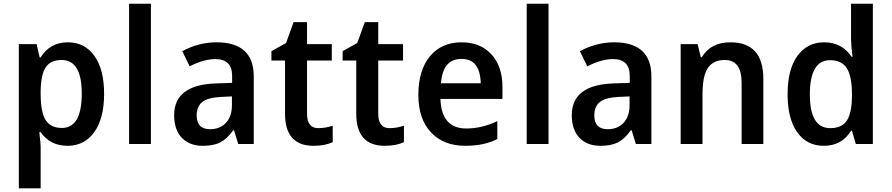

<svg xmlns="http://www.w3.org/2000/svg" viewBox="-20 -780 4830 1040"><path d="M200.2 -64H192.9Q194.3 -47.4 196.3 -32.2Q200.2 1.5 200.2 15.1V240.2H82V-541H178.2L194.8 -469.2H200.2Q250.5 -550.8 348.1 -550.8Q439 -550.8 491.5 -477.3Q543.9 -403.8 543.9 -271Q543.9 -138.2 490.5 -64.2Q437 9.8 346.2 9.8Q252 9.8 200.2 -64ZM200.2 -290V-272Q200.2 -172.9 227.3 -129.9Q254.4 -86.9 314.9 -86.9Q422.9 -86.9 422.9 -272.9Q422.9 -455.1 314 -455.1Q254.9 -455.1 228.5 -416.7Q202.1 -378.4 200.2 -290Z M797.4 0H679.2V-759.8H797.4Z M1270.5 0 1247.6 -74.2H1243.2Q1209 -26.9 1172.9 -8.5Q1136.7 9.8 1078.6 9.8Q1006.3 9.8 964.8 -33.7Q923.3 -77.1 923.3 -155.8Q923.3 -320.3 1148.4 -328.1L1237.3 -331.1V-369.1Q1237.3 -460 1146.5 -460Q1085.4 -460 1007.3 -420.9L967.3 -502.9Q1057.1 -550.8 1152.3 -550.8Q1354.5 -550.8 1354.5 -366.2V0ZM1236.3 -257.8 1176.3 -254.9Q1105.5 -251.5 1075.4 -227.3Q1045.4 -203.1 1045.4 -154.8Q1045.4 -80.1 1118.2 -80.1Q1171.4 -80.1 1203.9 -114.7Q1236.3 -149.4 1236.3 -210.9Z M1782.2 -99.1V-9.8Q1739.7 9.8 1678.2 9.8Q1523.9 9.8 1523.9 -164.1V-452.1H1450.2V-502.9L1529.3 -546.9L1570.3 -660.2H1643.1V-541H1777.3V-452.1H1643.1V-164.1Q1643.1 -85.9 1704.1 -85.9Q1743.2 -85.9 1782.2 -99.1Z M2168 -99.1V-9.8Q2125.5 9.8 2064 9.8Q1909.7 9.8 1909.7 -164.1V-452.1H1835.9V-502.9L1915 -546.9L1956.1 -660.2H2028.8V-541H2163.1V-452.1H2028.8V-164.1Q2028.8 -85.9 2089.8 -85.9Q2128.9 -85.9 2168 -99.1Z M2701.7 -244.1H2365.7Q2371.1 -84 2505.9 -84Q2590.8 -84 2673.8 -124V-26.9Q2603 9.8 2500 9.8Q2383.3 9.8 2314.7 -62.7Q2246.1 -135.3 2246.1 -266.1Q2246.1 -399.4 2308.8 -475.1Q2371.6 -550.8 2480 -550.8Q2582 -550.8 2641.8 -485.6Q2701.7 -420.4 2701.7 -307.1ZM2368.7 -329.1H2584Q2580.6 -460.9 2480 -460.9Q2378.4 -460.9 2368.7 -329.1Z M2951.2 0H2833V-759.8H2951.2Z M3424.3 0 3401.4 -74.2H3397Q3362.8 -26.9 3326.7 -8.5Q3290.5 9.8 3232.4 9.8Q3160.2 9.8 3118.7 -33.7Q3077.1 -77.1 3077.1 -155.8Q3077.1 -320.3 3302.2 -328.1L3391.1 -331.1V-369.1Q3391.1 -460 3300.3 -460Q3239.3 -460 3161.1 -420.9L3121.1 -502.9Q3210.9 -550.8 3306.2 -550.8Q3508.3 -550.8 3508.3 -366.2V0ZM3390.1 -257.8 3330.1 -254.9Q3259.3 -251.5 3229.2 -227.3Q3199.2 -203.1 3199.2 -154.8Q3199.2 -80.1 3272 -80.1Q3325.2 -80.1 3357.7 -114.7Q3390.1 -149.4 3390.1 -210.9Z M3997.1 0V-332Q3997.1 -455.1 3905.8 -455.1Q3843.8 -455.1 3814.5 -412.1Q3785.2 -369.1 3785.2 -268.1V0H3667V-541H3758.8L3775.9 -470.2H3781.7Q3829.6 -550.8 3936 -550.8Q4114.7 -550.8 4114.7 -353V0Z M4594.7 -71.8H4589.8Q4540 9.8 4441.9 9.8Q4350.6 9.8 4298.3 -63.7Q4246.1 -137.2 4246.1 -269Q4246.1 -403.8 4299.3 -477.3Q4352.5 -550.8 4443.8 -550.8Q4540.5 -550.8 4592.8 -472.2H4597.7Q4589.8 -540.5 4589.8 -565.9V-759.8H4708V0H4615.7ZM4594.7 -251V-269Q4594.7 -367.7 4566.7 -410.9Q4538.6 -454.1 4476.1 -454.1Q4366.7 -454.1 4366.7 -268.1Q4366.7 -85.9 4477.1 -85.9Q4538.1 -85.9 4565.4 -124.5Q4592.8 -163.1 4594.7 -251Z"/></svg>

Font: Droid Sans TV
Style: Bold
Weight: 600
Version: Version 1.00